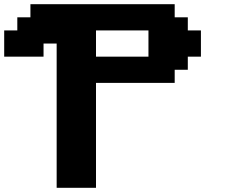

<svg xmlns="http://www.w3.org/2000/svg" viewBox="-20 -895 1102 915"><path d="M250 0H437.5V-500H812.5V-562.5H875V-625H937.5V-750H875V-812.5H812.5V-875H125V-812.5H62.5V-750H0V-625H187.5V-687.5H250ZM687.5 -625H437.5V-750H687.5Z"/></svg>

Font: Faithful 32x
Style: Semibold
Weight: 400
Foundry: Faithful Resource Pack
Version: Version 1.0; January 27, 2023